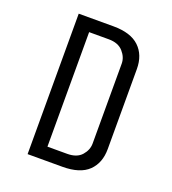

<svg xmlns="http://www.w3.org/2000/svg" viewBox="-122 -742 748 835"><g transform="rotate(20 252.5 -325.0)"><path d="M100 0V-650H261Q341 -650 380.5 -612.5Q420 -575 420 -510V-140Q420 -75 381 -37.5Q342 0 261 0ZM350 -510Q350 -539 327.5 -564.5Q305 -590 261 -590H170V-60H261Q306 -60 328 -85Q350 -110 350 -140Z"/></g></svg>

Font: Unica One
Style: Regular
Weight: 400
Designer: Eduardo Rodriguez Tunni
Foundry: Eduardo Rodriguez Tunni
Version: Version 2.000; ttfautohint (v1.8.4.7-5d5b);gftools[0.9.23]